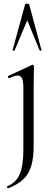

<svg xmlns="http://www.w3.org/2000/svg" viewBox="-20 -750 297 1052"><path d="M166.4 -386.8Q166.4 -378.8 165.4 -348Q164.4 -317.2 164.4 -269.2V48Q164.4 114 151.5 158.5Q138.6 203 108.1 232Q77.6 261 24 282Q22 283 19.5 277.5Q17 272 19.2 271Q69 250 88.5 203Q108 156 108 71V-268Q108 -303.4 101.2 -319.7Q94.4 -336 76.6 -336Q68 -336 56.9 -332.6Q45.8 -329.2 30.8 -321.8Q26.8 -320.8 24.2 -326.4Q21.6 -332 25.4 -333.8L154.8 -394.2Q156.8 -395.2 157.8 -395.2Q161.2 -395.2 163.8 -392.6Q166.4 -390 166.4 -386.8ZM207.2 -476Q209.2 -474 203.8 -472.5Q198.4 -471 197.2 -474L129.2 -638.8L60.2 -474Q59.2 -471 53.7 -472.5Q48.2 -474 49.2 -476L117.2 -725Q118.2 -730 128.2 -730Q138.2 -730 140.2 -725Z"/></svg>

Font: Cormorant Garamond Light
Style: Regular
Weight: 300
Designer: Christian Thalmann (Catharsis Fonts)
Foundry: Catharsis Fonts
Version: Version 4.001